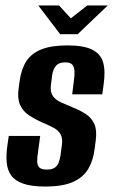

<svg xmlns="http://www.w3.org/2000/svg" viewBox="-20 -671 414 702"><path d="M145 11Q95 11 65 0.5Q35 -10 21 -29.5Q7 -49 4.5 -77Q2 -105 7 -139L12 -174H127L119 -115Q116 -97 116 -82Q116 -67 123.5 -59Q131 -51 152 -51Q171 -51 181 -58.5Q191 -66 195 -78Q199 -90 201 -101L206 -139Q210 -164 202 -179Q194 -194 176.5 -203.5Q159 -213 133 -224Q108 -235 86 -249.5Q64 -264 53.5 -287.5Q43 -311 48 -347L52 -376Q58 -419 76.5 -447.5Q95 -476 131.5 -490.5Q168 -505 227 -505Q286 -505 317 -489.5Q348 -474 357 -443Q366 -412 359 -363L354 -326H244L251 -383Q255 -416 248 -429.5Q241 -443 219 -443Q195 -443 184.5 -430Q174 -417 171 -398L166 -359Q163 -334 174 -319Q185 -304 206 -295.5Q227 -287 249 -277Q274 -267 294.5 -253.5Q315 -240 325 -217.5Q335 -195 330 -157L326 -127Q321 -85 303 -54Q285 -23 247.5 -6Q210 11 145 11ZM200 -546 120 -651H196L239 -604L299 -651H374L264 -546Z"/></svg>

Font: Alumni Sans Thin
Style: Bold Italic
Weight: 700
Italic angle: -8°
Version: Version 1.016